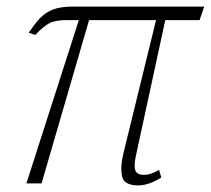

<svg xmlns="http://www.w3.org/2000/svg" viewBox="-20 -556 639 582"><path d="M60 0 219 -495H180Q147 -495 128.5 -485Q110 -475 87 -450L67 -457Q84 -482 100 -499.5Q116 -517 139 -526.5Q162 -536 200 -536H599L585 -495H481L392 -84Q385 -52 390.5 -39Q396 -26 415 -26Q428 -26 440 -30.5Q452 -35 462 -41L469 -18Q431 6 399 6Q356 6 350 -21.5Q344 -49 354 -91L453 -495H250L106 0Z"/></svg>

Font: Noto Serif SemiCondensed ExtraLight
Style: Italic
Weight: 200
Width: 4
Italic angle: -12°
Designer: Monotype Design Team
Foundry: Monotype Imaging Inc.
Version: Version 2.013